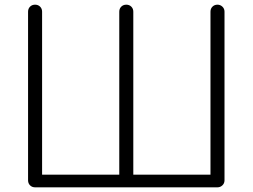

<svg xmlns="http://www.w3.org/2000/svg" viewBox="-20 -801 1080 821"><path d="M130 0Q117 0 108.5 -8.5Q100 -17 100 -30V-751Q100 -764 108.5 -772.5Q117 -781 130 -781Q143 -781 151.5 -772.5Q160 -764 160 -751V-54H490V-751Q490 -764 498.5 -772.5Q507 -781 520 -781Q533 -781 541.5 -772.5Q550 -764 550 -751V-54H880V-751Q880 -764 888.5 -772.5Q897 -781 910 -781Q922 -781 931 -772.5Q940 -764 940 -751V-30Q940 -17 931 -8.5Q922 0 910 0Z"/></svg>

Font: ComfortaaLight
Style: Regular
Weight: 300
Designer: Johan Aakerlund
Foundry: Johan Aakerlund
Version: Version 3.104; ttfautohint (v1.8.1.43-b0c9)